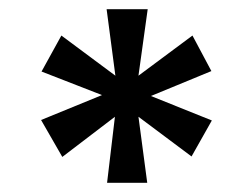

<svg xmlns="http://www.w3.org/2000/svg" viewBox="-20 -756 546 416"><path d="M212 -360 229 -503 115 -416 69 -496 201 -550 70 -601 113 -679 230 -592 211 -736H300L280 -592L397 -679L438 -602L307 -548L439 -495L395 -417L280 -503L299 -360Z"/></svg>

Font: DM Sans 12pt SemiBold
Style: Regular
Weight: 600
Version: Version 4.004;gftools[0.9.30]